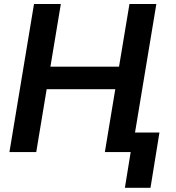

<svg xmlns="http://www.w3.org/2000/svg" viewBox="-20 -747 865 943"><path d="M26.3 0H158L209.2 -308.9H546.2L495 0H621.8L593.4 175.4H719.1L763.1 -95.9H643.1L747.9 -727.3H615.8L564.6 -419.4H227.6L278.8 -727.3H147Z"/></svg>

Font: Margiela Sans Semi Bold
Style: Italic
Weight: 600
Italic angle: -9.39999°
Designer: Stefan Endress, Andreas Faust
Version: Version 1.100;FEAKit 1.0